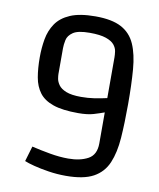

<svg xmlns="http://www.w3.org/2000/svg" viewBox="-78 -719 655 793"><g transform="rotate(10 250.0 -323.0)"><path d="M76 -19 95 -83Q133 -74 173 -67Q213 -60 249 -60Q299 -60 332 -78Q365 -96 365 -144V-274Q346 -267 321 -259.5Q296 -252 257 -252Q191 -252 152 -265.5Q113 -279 93.5 -305Q74 -331 67.5 -368Q61 -405 61 -452Q61 -491 67.5 -528Q74 -565 94 -594.5Q114 -624 153.5 -641Q193 -658 259 -658Q328 -658 367.5 -637Q407 -616 425.5 -574Q444 -532 449 -469.5Q454 -407 454 -324Q454 -245 449.5 -182.5Q445 -120 426.5 -76.5Q408 -33 367 -10.5Q326 12 252 12Q215 12 179.5 6.5Q144 1 117 -6Q90 -13 76 -19ZM149 -505V-397Q149 -390 151 -377.5Q153 -365 162.5 -351.5Q172 -338 194.5 -329Q217 -320 257 -320Q286 -320 312.5 -324Q339 -328 365 -334V-505Q365 -516 363 -530Q361 -544 350.5 -557Q340 -570 315.5 -578.5Q291 -587 247 -587Q198 -587 177.5 -573Q157 -559 153 -539.5Q149 -520 149 -505Z"/></g></svg>

Font: Strait
Style: Regular
Weight: 400
Designer: Eduardo Rodriguez Tunni
Foundry: Eduardo Rodriguez Tunni
Version: Version 1.002; ttfautohint (v1.8.4.7-5d5b);gftools[0.9.23]